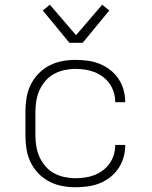

<svg xmlns="http://www.w3.org/2000/svg" viewBox="-20 -780 640 808"><path d="M297 8Q269 8 240.5 2.5Q212 -3 186.5 -16.5Q161 -30 141 -51Q121 -72 108.5 -98Q96 -124 91.5 -152.5Q87 -181 87 -210V-310Q87 -339 91.5 -367.5Q96 -396 108.5 -422Q121 -448 141 -469Q161 -490 186.5 -503.5Q212 -517 240.5 -522.5Q269 -528 297 -528Q323 -528 349 -524.5Q375 -521 399 -511.5Q423 -502 443.5 -486Q464 -470 478.5 -448.5Q493 -427 500 -402Q507 -377 507 -351V-350H465V-351Q465 -371 459 -391Q453 -411 441.5 -427.5Q430 -444 413.5 -456.5Q397 -469 378 -476.5Q359 -484 338.5 -487Q318 -490 297 -490Q274 -490 251 -485Q228 -480 207.5 -469Q187 -458 171.5 -440Q156 -422 146.5 -401Q137 -380 133 -356.5Q129 -333 129 -310V-210Q129 -187 133 -163.5Q137 -140 146.5 -119Q156 -98 171.5 -80Q187 -62 207.5 -51Q228 -40 251 -35Q274 -30 297 -30Q318 -30 338.5 -33Q359 -36 378 -43.5Q397 -51 413.5 -63.5Q430 -76 441.5 -92.5Q453 -109 459 -129Q465 -149 465 -169V-170H507V-169Q507 -143 500 -118Q493 -93 478.5 -71.5Q464 -50 443.5 -34Q423 -18 399 -8.5Q375 1 349 4.5Q323 8 297 8ZM272 -600 160 -736 190 -760 300 -632 410 -760 440 -736 328 -600Z"/></svg>

Font: Iosevka Extralight Extended
Style: Regular
Weight: 200
Width: 7
Monospace: yes
Designer: Belleve Invis
Foundry: Belleve Invis
Version: Version 32.5.0; ttfautohint (v1.8.4)